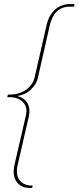

<svg xmlns="http://www.w3.org/2000/svg" viewBox="-20 -760 389 950"><path d="M128 170Q83 170 61.5 138.5Q40 107 52 54L108 -188Q118 -230 93.5 -255Q69 -280 23 -279H16L19 -292H26Q75 -292 108.5 -315.5Q142 -339 151 -376L211 -638Q222 -685 252.5 -712.5Q283 -740 328 -740H349L346 -727H325Q248 -727 226 -634L167 -373Q160 -343 133 -317Q106 -291 66 -285Q102 -275 116.5 -248.5Q131 -222 123 -185L67 58Q57 103 75.5 129.5Q94 156 132 158H142L139 170Z"/></svg>

Font: Elaine Sans Thin
Style: Italic
Weight: 250
Italic angle: -13°
Designer: Wei Huang
Foundry: Wei Huang
Version: Version 2.001;December 24, 2019;FontCreator 12.0.0.2547 64-b